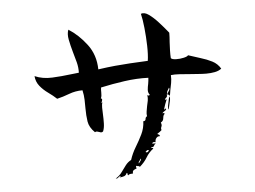

<svg xmlns="http://www.w3.org/2000/svg" viewBox="-50 -778 1101 829"><g transform="rotate(-5 500.0 -363.5)"><path d="M914 -446Q903 -437 885.5 -433.5Q868 -430 848 -430Q832 -430 814 -431.5Q796 -433 779 -434Q755 -436 733 -437.5Q711 -439 695 -437Q696 -419 693 -403Q690 -387 687 -373Q686 -366 685 -360Q684 -354 683 -349Q680 -350 678 -353Q676 -355 675 -355.5Q674 -356 669 -354Q672 -350 670.5 -347.5Q669 -345 666 -341Q662 -338 660 -336Q661 -332 664.5 -333.5Q668 -335 668 -335Q664 -326 659.5 -313.5Q655 -301 653 -293Q655 -290 657.5 -293Q660 -296 660 -296Q665 -291 655 -285Q651 -283 648 -280.5Q645 -278 645 -275Q652 -279 652.5 -275.5Q653 -272 653 -272Q647 -268 646 -255Q645 -242 634 -237Q637 -228 636.5 -224.5Q636 -221 635 -219Q634 -217 633 -214Q632 -211 634 -204Q630 -200 625 -196.5Q620 -193 615 -190Q615 -187 620 -186Q626 -183 624 -178Q616 -180 609.5 -172.5Q603 -165 604 -154Q594 -158 589 -151Q590 -148 596 -149Q602 -150 604 -148Q600 -146 598.5 -144Q597 -142 596 -140Q595 -137 592.5 -135.5Q590 -134 583 -134Q583 -130 586 -131Q590 -131 592 -128Q572 -113 560 -92.5Q548 -72 527 -54Q525 -58 520 -58Q515 -58 513 -60Q509 -57 511 -53Q513 -49 513 -49Q512 -48 509 -47Q503 -45 498.5 -41.5Q494 -38 495 -28Q488 -28 482.5 -27Q477 -26 474 -22Q471 -23 471.5 -27.5Q472 -32 468 -33Q464 -23 456.5 -20Q449 -17 436 -16L442 -22Q438 -22 435.5 -20.5Q433 -19 431 -17Q429 -15 426.5 -13.5Q424 -12 419 -13Q436 -23 446.5 -38Q457 -53 467.5 -66.5Q478 -80 492 -87Q501 -115 516.5 -140.5Q532 -166 545 -192.5Q558 -219 559 -249Q569 -249 569.5 -257.5Q570 -266 577 -269Q575 -279 577 -290Q579 -301 581 -313Q584 -324 586 -336Q588 -348 586 -360Q591 -356 594 -358Q597 -360 597 -360Q589 -370 590 -382.5Q591 -395 594 -408Q595 -415 596 -421.5Q597 -428 597 -434Q547 -436 493.5 -428.5Q440 -421 390 -410Q389 -404 389 -399Q389 -394 389 -388Q389 -382 388.5 -375.5Q388 -369 385 -363Q391 -362 390 -356Q389 -350 385 -343L390 -346Q387 -337 387 -323Q387 -309 388 -294Q389 -274 388.5 -254Q388 -234 382 -220Q377 -216 372.5 -217Q368 -218 363 -220Q360 -221 356 -222Q352 -223 347 -220Q323 -243 319 -269Q315 -295 315 -326Q315 -344 314.5 -363.5Q314 -383 309 -405Q278 -405 250.5 -394.5Q223 -384 197 -378Q181 -393 160.5 -407.5Q140 -422 125 -440.5Q110 -459 108 -484Q142 -469 184 -471Q226 -473 264 -478Q273 -479 282.5 -480Q292 -481 300 -482Q301 -504 295 -527.5Q289 -551 282 -574Q274 -602 269 -627.5Q264 -653 271 -671Q314 -644 349 -598Q384 -552 385 -489Q427 -495 459 -498Q491 -501 524 -503Q557 -505 601 -507Q605 -533 604 -572Q603 -611 599 -649.5Q595 -688 589 -712Q604 -718 623.5 -704Q643 -690 662.5 -668.5Q682 -647 695 -631Q698 -628 700 -625Q702 -622 704 -620Q704 -611 703.5 -600.5Q703 -590 702 -579Q701 -562 700.5 -544Q700 -526 701 -510Q706 -504 723.5 -503.5Q741 -503 757.5 -507Q774 -511 776 -516Q802 -507 829 -499Q856 -491 878.5 -479.5Q901 -468 914 -446ZM680 -346Q684 -342 681.5 -328.5Q679 -315 675.5 -302.5Q672 -290 672 -290Q669 -292 671.5 -306.5Q674 -321 677 -334Q679 -343 680 -346ZM673 -368Q673 -366 672 -362Q670 -358 672 -357Q673 -359 676 -363Q679 -368 682 -373Q685 -378 682 -384ZM572 -122Q568 -126 561 -120Q558 -117 557 -116Q562 -112 566.5 -115Q571 -118 572 -122ZM533 -89Q533 -87 529 -82Q526 -79 524.5 -76Q523 -73 524 -69Q524 -69 531 -78.5Q538 -88 533 -89Z"/></g></svg>

Font: Yuji Syuku
Style: Regular
Weight: 400
Designer: Kataoka Yuji
Foundry: Kinuta Font Factory
Version: Version 3.002